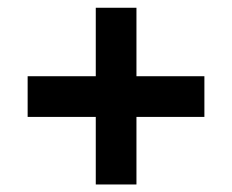

<svg xmlns="http://www.w3.org/2000/svg" viewBox="-20 -577 610 505"><path d="M231.9 -91.8H338.9V-269.5H517.6V-376.5H338.9V-556.6H231.9V-376.5H52.7V-269.5H231.9Z"/></svg>

Font: Noto Reveo Sans
Style: Bold
Weight: 700
Designer: Monotype Design team
Foundry: Monotype Imaging Inc.
Version: Version 1.04